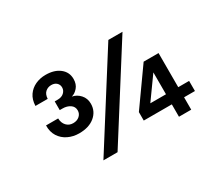

<svg xmlns="http://www.w3.org/2000/svg" viewBox="-117 -1011 1533 1316"><g transform="rotate(-30 650.0 -353.0)"><path d="M329 -243Q282 -243 242.5 -262Q203 -281 180 -317Q157 -353 158 -404H254Q255 -368 275.5 -346Q296 -324 328 -324Q359 -324 378.5 -341.5Q398 -359 398 -385Q398 -415 373.5 -431.5Q349 -448 315 -448H292V-517H316Q347 -517 365.5 -534Q384 -551 384 -575Q384 -597 368.5 -611.5Q353 -626 327 -626Q300 -626 280.5 -609Q261 -592 259 -556H162Q164 -606 187 -639Q210 -672 247 -689Q284 -706 328 -706Q397 -706 439 -673Q481 -640 481 -586Q481 -545 458.5 -519Q436 -493 410 -487Q447 -480 473 -451Q499 -422 499 -380Q499 -320 453 -281.5Q407 -243 329 -243ZM379 0 821 -698H933L491 0ZM977 0V-98H755V-165L956 -448H1074V-178H1160V-98H1074V0ZM853 -178H977V-351Z"/></g></svg>

Font: Azeret Mono Medium
Style: Regular
Weight: 500
Designer: Martin Vácha
Foundry: Displaay
Version: Version 1.002